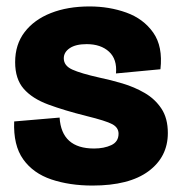

<svg xmlns="http://www.w3.org/2000/svg" viewBox="-20 -562 557 596"><path d="M267 14Q196 14 139.5 -5Q83 -24 52 -67.5Q21 -111 24 -185L165 -197Q171 -101 272 -101Q303 -101 325.5 -111.5Q348 -122 348 -147Q348 -166 328.5 -176.5Q309 -187 248 -202Q180 -219 130 -237.5Q80 -256 53.5 -286.5Q27 -317 27 -369Q27 -424 56.5 -462.5Q86 -501 138 -521.5Q190 -542 258 -542Q319 -542 372 -523Q425 -504 455.5 -461Q486 -418 478 -347L340 -334Q344 -378 318.5 -401.5Q293 -425 249 -425Q215 -425 196.5 -412.5Q178 -400 178 -381Q178 -358 204.5 -346Q231 -334 289 -321Q323 -314 360 -303Q397 -292 429 -273.5Q461 -255 481 -225Q501 -195 501 -149Q501 -75 441 -30.5Q381 14 267 14Z"/></svg>

Font: Bricolage Grotesque 48pt ExtraBold
Style: Regular
Weight: 800
Designer: Mathieu Triay
Foundry: Atelier Triay
Version: Version 1.000; ttfautohint (v1.8.4.7-5d5b);gftools[0.9.32]